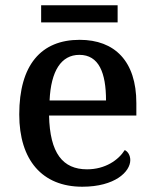

<svg xmlns="http://www.w3.org/2000/svg" viewBox="-20 -698 585 728"><path d="M136 -613H426V-678H136ZM292 10C416 10 474 -47 474 -91C474 -110 464 -124 453 -129C429 -91 379 -56 310 -56C218 -56 169 -117 166 -260H497V-307C497 -466 415 -547 282 -547C136 -547 53 -452 53 -264C53 -91 140 10 292 10ZM382 -317H168C173 -429 212 -490 281 -490C355 -490 382 -422 382 -317Z"/></svg>

Font: Noto Serif Vithkuqi Medium
Style: Regular
Weight: 500
Version: Version 1.005